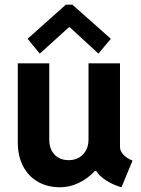

<svg xmlns="http://www.w3.org/2000/svg" viewBox="-20 -794 602 822"><path d="M493.7 -163.6Q493.7 -147.5 508.3 -131.8Q522.9 -116.2 547.4 -106.4L500 7.8Q461.9 -3.4 433.3 -22.2Q404.8 -41 391.6 -62.5H386.7Q356 -29.3 316.7 -10.7Q277.3 7.8 237.8 7.8Q183.1 7.8 142.1 -15.9Q101.1 -39.6 78.6 -83Q56.2 -126.5 56.2 -183.6V-522.9H190.9V-196.8Q190.9 -156.2 213.4 -132.3Q235.8 -108.4 273.9 -108.4Q312 -108.4 335.4 -132.8Q358.9 -157.2 358.9 -196.8V-522.9H493.7ZM274.9 -677.2 150.4 -564.5 98.1 -627.9 261.7 -773.9H290L454.6 -627.9L401.4 -564.5L278.8 -677.2Z"/></svg>

Font: Reddit Mono
Style: Bold
Weight: 700
Designer: Stephen Hutchings
Foundry: Reddit
Version: Version 1.009